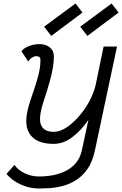

<svg xmlns="http://www.w3.org/2000/svg" viewBox="-20 -1067 700 1101"><path d="M449 -203 487 -380Q445 -318 394 -280Q343 -242 287 -242Q185 -242 148 -302.5Q111 -363 153 -487Q177 -557 190 -599.5Q203 -642 207.5 -670Q212 -698 212 -724Q212 -734 206 -739.5Q200 -745 188 -745Q177 -745 164 -737Q151 -729 142 -714L103 -773Q116 -791 145.5 -802.5Q175 -814 206 -814Q243 -814 266 -795Q289 -776 289 -745Q289 -717 284 -683.5Q279 -650 265.5 -601Q252 -552 227 -476Q199 -386 216 -348.5Q233 -311 288 -311Q317 -311 347 -327.5Q377 -344 406 -372Q435 -400 460 -434.5Q485 -469 503 -507.5Q521 -546 529 -582L574 -800H651L524 -203ZM203 14Q149 14 98 -9.5Q47 -33 17 -70L63 -121Q84 -91 122.5 -73Q161 -55 204 -55Q243 -55 282 -62Q321 -69 355.5 -86Q390 -103 414.5 -131.5Q439 -160 449 -203H524Q510 -138 481 -97Q452 -56 414.5 -33Q377 -10 337.5 0Q298 10 262.5 12Q227 14 203 14ZM481 -861 440 -914 620 -1047 660 -995ZM274 -861 233 -914 413 -1047 453 -995Z"/></svg>

Font: Victor Mono
Style: Italic
Weight: 400
Italic angle: -12°
Monospace: yes
Designer: Rune Bjørnerås
Version: Version 1.561;gftools[0.9.30]